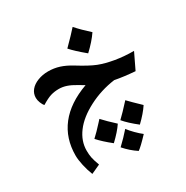

<svg xmlns="http://www.w3.org/2000/svg" viewBox="-210 -772 1269 1308"><g transform="rotate(-30 425.0 -117.5)"><path d="M759.8 -120.1Q670.4 -127 603 -140.1Q492.7 -125 396 -75Q299.3 -24.9 249.8 41.3Q200.2 107.4 200.2 182.1Q200.2 213.4 205.1 238Q210 262.7 226.1 306.2L154.8 338.9Q138.7 298.8 128.4 252.4Q118.2 206.1 118.2 173.8Q118.2 38.6 193.4 -57.9Q268.6 -154.3 417 -208L373.5 -233.9Q336.4 -256.3 306.2 -266.6Q275.9 -276.9 246.1 -276.9Q211.4 -276.9 182.1 -268.1Q152.8 -259.3 106.9 -231Q96.7 -241.2 88.4 -262.5Q80.1 -283.7 80.1 -301.8Q80.1 -335.9 101.3 -361.8Q122.6 -387.7 160.4 -402.3Q198.2 -417 242.2 -417Q288.1 -417 330.1 -403.6Q372.1 -390.1 418 -361.8Q504.4 -308.1 554.9 -288.3Q605.5 -268.6 674.6 -256.8Q743.7 -245.1 819.8 -245.1ZM638.2 -497.1Q602.5 -444.3 541 -386.7Q467.8 -447.3 434.1 -485.8Q504.9 -556.6 539.1 -595.7Q579.6 -549.8 638.2 -497.1ZM476.1 128.9Q445.3 175.3 386.2 231Q322.8 180.7 286.1 139.2Q321.8 106.4 362.8 61L383.8 38.1Q418.5 76.2 476.1 128.9ZM691.9 106.9Q660.2 155.3 603 210Q538.1 159.2 502.9 117.2Q538.1 84.5 600.1 16.1Q625.5 43.5 691.9 106.9ZM594.2 278.3Q532.2 344.2 506.8 361.3Q455.1 327.6 412.1 278.3Q461.9 231.4 502 185.1Q519 208 545.2 234.4Q571.3 260.7 594.2 278.3Z"/></g></svg>

Font: Sahl Naskh
Style: Bold
Weight: 700
Designer: Pascal Zoghbi
Version: Version 1.001